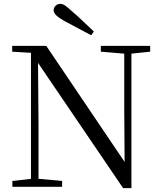

<svg xmlns="http://www.w3.org/2000/svg" viewBox="-20 -965 836 992"><path d="M465 -802 451 -783Q416 -802 381.5 -820Q347 -838 312 -857Q282 -874 269.5 -887Q257 -900 257 -912Q257 -925 267 -935Q277 -945 292 -945Q304 -945 317 -936Q330 -927 354 -905Q381 -882 408.5 -855.5Q436 -829 465 -802ZM44 0V-30L150 -42H172L301 -30V0ZM140 0V-705H176L179 -319V0ZM501 -698V-728H756V-698L651 -687H631ZM616 7 167 -654 165 -655 141 -692 43 -698V-728H219L641 -103L624 -97L622 -395V-728H659V7Z"/></svg>

Font: Noto Serif JP
Style: Regular
Weight: 400
Designer: Ryoko NISHIZUKA  (kana & ideographs); Frank Grießhammer (Latin, Greek & Cyrillic); Wenlong ZHANG  (bopomofo); Sandoll Co
Foundry: Adobe
Version: Version 2.003-H1;hotconv 1.1.1;makeotfexe 2.6.0